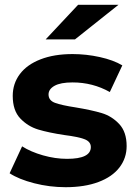

<svg xmlns="http://www.w3.org/2000/svg" viewBox="-20 -771 571 799"><path d="M20 -50 72 -162Q108 -139 159 -124.5Q210 -110 259 -110Q358 -110 358 -159Q358 -182 331 -192Q304 -202 248 -209Q182 -219 139 -232Q96 -245 64.5 -278Q33 -311 33 -372Q33 -423 62.5 -462.5Q92 -502 148.5 -524Q205 -546 282 -546Q339 -546 395.5 -533.5Q452 -521 489 -499L437 -388Q366 -428 282 -428Q232 -428 207 -414Q182 -400 182 -378Q182 -353 209 -343Q236 -333 295 -324Q361 -313 403 -300.5Q445 -288 476 -255Q507 -222 507 -163Q507 -113 477 -74Q447 -35 389.5 -13.5Q332 8 253 8Q186 8 122 -8.5Q58 -25 20 -50ZM305 -751H473L292 -607H170Z"/></svg>

Font: Montserrat Alternates
Style: Bold
Weight: 700
Designer: Julieta Ulanovsky
Foundry: Julieta Ulanovsky
Version: Version 7.200